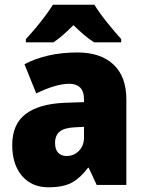

<svg xmlns="http://www.w3.org/2000/svg" viewBox="-20 -786 616 816"><path d="M310 -563Q407 -563 462 -512Q517 -461 517 -363V0H391L357 -73H354Q322 -30 285.5 -10Q249 10 186 10Q115 10 73.5 -38.5Q32 -87 32 -169Q32 -258 88.5 -301Q145 -344 252 -349L337 -352V-362Q337 -398 320.5 -414Q304 -430 275 -430Q245 -430 209 -419Q173 -408 134 -389L84 -513Q129 -537 185.5 -550Q242 -563 310 -563ZM299 -245Q253 -243 233.5 -226.5Q214 -210 214 -179Q214 -150 227.5 -136.5Q241 -123 263 -123Q294 -123 315.5 -145Q337 -167 337 -202V-247ZM381 -766Q402 -732 434.5 -691.5Q467 -651 495 -620V-606H380Q358 -620 337 -638Q316 -656 292 -679Q268 -655 248 -637.5Q228 -620 207 -606H90V-620Q107 -638 129 -664Q151 -690 171.5 -717.5Q192 -745 205 -766Z"/></svg>

Font: Noto Sans Myanmar SemiCondensed Black
Style: Regular
Weight: 900
Width: 4
Designer: Monotype Design Team
Foundry: Monotype Imaging Inc.
Version: Version 2.107; ttfautohint (v1.8.4.7-5d5b)